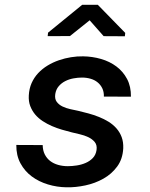

<svg xmlns="http://www.w3.org/2000/svg" viewBox="-20 -774 627 804"><path d="M384.3 -146Q387.2 -166.5 376.7 -179.2Q366.2 -191.9 349.6 -199.7Q333 -207.5 313.7 -211.9Q294.4 -216.3 280.8 -219.7Q260.7 -224.6 239.3 -231Q217.8 -237.3 197.5 -246.1Q177.2 -254.9 158.9 -266.8Q140.6 -278.8 127.4 -294.4Q114.3 -310.1 106.7 -329.8Q99.1 -349.6 100.6 -374.5Q102.1 -402.8 112.3 -426Q122.6 -449.2 139.6 -467.5Q156.7 -485.8 179.2 -499.5Q201.7 -513.2 226.6 -521.7Q251.5 -530.3 277.3 -534.4Q303.2 -538.6 328.1 -538.1Q366.7 -537.6 403.1 -527.1Q439.5 -516.6 467.5 -495.6Q495.6 -474.6 512.2 -443.1Q528.8 -411.6 528.3 -369.1L415 -369.6Q415.5 -389.6 408.2 -404.5Q400.9 -419.4 388.4 -429.4Q376 -439.5 359.1 -444.3Q342.3 -449.2 323.2 -449.2Q306.2 -449.2 287.6 -445.8Q269 -442.4 253.2 -434.3Q237.3 -426.3 225.8 -412.8Q214.4 -399.4 211.4 -379.9Q208.5 -359.9 217.5 -347.7Q226.6 -335.4 241.7 -328.1Q256.8 -320.8 274.7 -316.9Q292.5 -313 306.6 -310.1Q327.6 -305.2 350.1 -299.1Q372.6 -293 394 -284.4Q415.5 -275.9 434.6 -264.2Q453.6 -252.4 467.8 -236.3Q481.9 -220.2 489.5 -199.7Q497.1 -179.2 496.1 -152.8Q493.7 -107.9 470.7 -76.7Q447.8 -45.4 413.1 -25.9Q378.4 -6.3 337.4 2.4Q296.4 11.2 258.3 10.3Q218.8 9.8 180.7 -1.7Q142.6 -13.2 113 -35.2Q83.5 -57.1 65.7 -90.1Q47.9 -123 48.3 -167L158.7 -166.5Q159.2 -143.6 167.7 -127Q176.3 -110.4 190.4 -99.6Q204.6 -88.9 223.6 -83.5Q242.7 -78.1 264.2 -78.1Q281.2 -78.1 301 -81.1Q320.8 -84 338.4 -91.6Q356 -99.1 368.7 -112.3Q381.3 -125.5 384.3 -146ZM504.4 -636.2 502.9 -622.1 414.1 -622.6 355.5 -689 272.9 -623 179.7 -622.6 181.2 -637.2 324.2 -753.9H389.6Z"/></svg>

Font: Roboto Mono Medium
Style: Italic
Weight: 500
Designer: Google
Version: Version 2.000985; 2015; ttfautohint (v1.3)